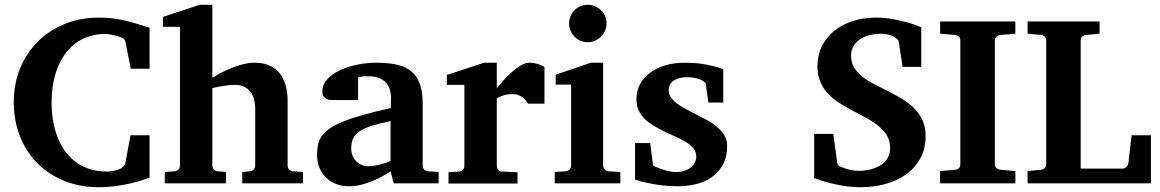

<svg xmlns="http://www.w3.org/2000/svg" viewBox="-20 -760 4808 796"><path d="M600.1 -23.9Q590.8 -20 571 -13.4Q551.3 -6.8 523.4 -0.2Q495.6 6.3 461.2 11.2Q426.8 16.1 388.2 16.1Q336.9 16.1 291 4.4Q245.1 -7.3 206.1 -29.3Q167 -51.3 135.7 -82.5Q104.5 -113.8 82.5 -153.1Q60.5 -192.4 48.8 -238.5Q37.1 -284.7 37.1 -335.9Q37.1 -414.1 64.2 -478.5Q91.3 -543 138.7 -589.4Q186 -635.7 250.5 -661.4Q314.9 -687 389.2 -687Q417.5 -687 440.9 -684.6Q464.4 -682.1 488 -677Q511.7 -671.9 538.3 -664.1Q564.9 -656.2 600.1 -645V-475.1H522L500 -586.9Q500 -589.4 496.1 -595Q492.2 -600.6 486.8 -603Q482.9 -605 474.9 -607.7Q466.8 -610.4 456.8 -612.8Q446.8 -615.2 436 -617.2Q425.3 -619.1 416 -619.1Q364.7 -619.1 323.5 -598.9Q282.2 -578.6 253.4 -541.3Q224.6 -503.9 209.2 -451.4Q193.8 -398.9 193.8 -334Q193.8 -298.8 199.2 -264.2Q204.6 -229.5 216.1 -197.8Q227.5 -166 245.8 -138.9Q264.2 -111.8 289.6 -91.8Q314.9 -71.8 348.4 -60.3Q381.8 -48.8 423.8 -48.8Q442.4 -48.8 458 -53.5Q473.6 -58.1 481.9 -62Q485.8 -63.5 491.7 -70.1Q497.6 -76.7 499 -81.1L521 -199.2H600.1Z M984.4 0V-46.9L1016.1 -49.8Q1025.4 -50.8 1031.7 -57.4Q1038.1 -64 1038.1 -73.2V-309.1Q1038.1 -321.3 1035.4 -338.4Q1032.7 -355.5 1023.9 -370.8Q1015.1 -386.2 998.5 -397.2Q981.9 -408.2 954.1 -408.2Q939 -408.2 922.6 -406Q906.2 -403.8 892.1 -401.4Q876 -398.4 860.4 -395V-73.2Q860.4 -64 866.7 -57.4Q873 -50.8 882.3 -49.8L917 -46.9V0H663.1V-46.9L704.1 -49.8Q713.4 -50.8 719.7 -57.4Q726.1 -64 726.1 -73.2V-648.9H655.3V-689.9L808.1 -740.2H860.4V-438Q888.2 -455.1 918.5 -468.8Q931.2 -474.6 945.6 -480.2Q960 -485.8 974.9 -490.2Q989.7 -494.6 1005.1 -497.3Q1020.5 -500 1035.2 -500Q1064.5 -500 1086.2 -492.4Q1107.9 -484.9 1123.3 -472.4Q1138.7 -460 1148.2 -443.6Q1157.7 -427.2 1163.1 -409.7Q1168.5 -392.1 1170.4 -374.8Q1172.4 -357.4 1172.4 -342.8V-73.2Q1172.4 -64 1178.7 -57.4Q1185.1 -50.8 1194.3 -49.8L1236.3 -46.9V0Z M1612.3 0 1599.1 -49.8Q1573.2 -32.2 1544.9 -18.6Q1520 -6.8 1489.3 2.7Q1458.5 12.2 1425.3 12.2Q1397.9 12.2 1374.3 3.2Q1350.6 -5.9 1332.8 -22.7Q1314.9 -39.6 1304.7 -63.5Q1294.4 -87.4 1294.4 -117.2Q1294.4 -139.6 1298.1 -158.7Q1301.8 -177.7 1312.7 -194.1Q1323.7 -210.4 1344.2 -225.3Q1364.7 -240.2 1398.7 -254.4Q1432.6 -268.6 1481.9 -282.7Q1531.2 -296.9 1600.1 -312V-324.2Q1600.1 -331.5 1600.6 -337.4Q1600.6 -344.2 1601.1 -351.1Q1601.6 -365.2 1598.1 -381.6Q1594.7 -397.9 1584.5 -411.9Q1574.2 -425.8 1555.7 -434.8Q1537.1 -443.8 1507.3 -443.8Q1497.1 -443.8 1489 -443.4Q1481 -442.9 1475.6 -441.9Q1469.2 -440.9 1464.4 -439.9V-345.2H1361.3Q1348.6 -344.2 1338.9 -347.7Q1330.6 -350.6 1323.5 -357.9Q1316.4 -365.2 1316.4 -380.9Q1316.4 -408.7 1336.2 -430.7Q1356 -452.6 1387.9 -468Q1419.9 -483.4 1459.7 -491.7Q1499.5 -500 1539.1 -500Q1582 -500 1617.7 -493.7Q1653.3 -487.3 1679 -469Q1704.6 -450.7 1718.5 -417.5Q1732.4 -384.3 1732.4 -330.1V-73.2Q1732.4 -64 1738.8 -57.4Q1745.1 -50.8 1754.4 -49.8L1798.3 -46.9V0ZM1599.1 -257.8Q1550.8 -248 1519.3 -237.8Q1487.8 -227.5 1469.2 -214.4Q1450.7 -201.2 1443.4 -184.3Q1436 -167.5 1436 -145Q1436 -129.4 1441.2 -116Q1446.3 -102.5 1455.8 -92.5Q1465.3 -82.5 1478.5 -76.7Q1491.7 -70.8 1507.3 -70.8Q1523.4 -70.8 1539.8 -74.2Q1556.2 -77.6 1569.3 -81.5Q1585 -86.4 1599.1 -92.8Z M2169.4 -330.1Q2166 -335 2160.9 -341.8Q2155.8 -348.6 2148.2 -355Q2140.6 -361.3 2129.9 -365.7Q2119.1 -370.1 2104.5 -370.1Q2090.3 -370.1 2078.1 -367.2Q2065.9 -364.3 2057.6 -360.8Q2047.4 -356.9 2039.6 -352.1V-71.8Q2039.6 -63 2045.7 -55.9Q2051.8 -48.8 2061.5 -48.8L2125.5 -45.9V1H1839.4V-45.9L1883.3 -48.8Q1892.6 -49.8 1898.9 -56.4Q1905.3 -63 1905.3 -71.8V-408.2H1832.5V-449.2L1987.3 -500H2039.6V-394Q2048.8 -405.8 2064.7 -423.8Q2080.6 -441.9 2099.1 -458.7Q2117.7 -475.6 2137.5 -487.8Q2157.2 -500 2174.3 -500Q2183.1 -500 2192.4 -498.5Q2201.7 -497.1 2210.2 -494.4Q2218.8 -491.7 2225.8 -488.5Q2232.9 -485.4 2237.3 -481.9V-330.1Z M2279.8 0V-46.9L2325.7 -49.8Q2334.5 -50.8 2341.1 -57.4Q2347.7 -64 2347.7 -73.2V-409.2H2283.7V-450.2L2429.7 -500H2480.5V-73.2Q2480.5 -64 2487.5 -57.4Q2494.6 -50.8 2503.4 -49.8L2551.8 -46.9V0ZM2494.6 -663.1Q2494.6 -647 2488.5 -632.8Q2482.4 -618.7 2471.7 -607.9Q2460.9 -597.2 2446.8 -591.1Q2432.6 -585 2416.5 -585Q2400.4 -585 2386.2 -591.1Q2372.1 -597.2 2361.8 -607.9Q2351.6 -618.7 2345.5 -632.8Q2339.4 -647 2339.4 -663.1Q2339.4 -679.2 2345.5 -693.4Q2351.6 -707.5 2361.8 -717.8Q2372.1 -728 2386.2 -734.1Q2400.4 -740.2 2416.5 -740.2Q2432.6 -740.2 2446.8 -734.1Q2460.9 -728 2471.7 -717.8Q2482.4 -707.5 2488.5 -693.4Q2494.6 -679.2 2494.6 -663.1Z M2978.5 -335H2916.5L2905.8 -415Q2896 -426.3 2875.5 -433.1Q2855 -439.9 2827.6 -439.9Q2792.5 -439.9 2772.5 -425.5Q2752.4 -411.1 2752.4 -384.8Q2752.4 -370.1 2760.7 -357.4Q2769 -344.7 2783.2 -333.5Q2797.4 -322.3 2815.4 -312.3Q2833.5 -302.2 2853.5 -292Q2878.4 -279.3 2903.8 -266.1Q2929.2 -252.9 2949.2 -236.8Q2969.2 -220.7 2981.9 -200.9Q2994.6 -181.2 2994.6 -155.8Q2994.6 -108.4 2976.6 -76.4Q2958.5 -44.4 2929.7 -24.7Q2900.9 -4.9 2864.3 3.7Q2827.6 12.2 2790.5 12.2Q2753.4 12.2 2721.4 8.1Q2689.5 3.9 2665 -1.5Q2636.7 -7.3 2612.8 -15.1V-167H2675.8Q2676.8 -156.7 2678.7 -141.1Q2680.7 -125.5 2682.6 -110.8Q2684.6 -93.8 2687.5 -75.2Q2688.5 -72.8 2698.7 -68.1Q2709 -63.5 2723.1 -58.6Q2737.3 -53.7 2752.9 -50.3Q2768.6 -46.9 2780.8 -46.9Q2806.2 -46.9 2822.8 -53.7Q2839.4 -60.5 2849.1 -70.3Q2858.9 -80.1 2862.8 -91.1Q2866.7 -102.1 2866.7 -110.8Q2866.7 -131.3 2853.8 -146.2Q2840.8 -161.1 2820.3 -173.3Q2799.8 -185.5 2774.2 -196.5Q2748.5 -207.5 2723.6 -220.2Q2702.6 -230.5 2683.6 -242.7Q2664.6 -254.9 2650.1 -270Q2635.7 -285.2 2627.2 -304.2Q2618.7 -323.2 2618.7 -348.1Q2618.7 -382.8 2633.5 -410.9Q2648.4 -439 2675.3 -458.7Q2702.1 -478.5 2738.8 -489.3Q2775.4 -500 2819.3 -500Q2856.4 -500 2886 -495.8Q2915.5 -491.7 2936 -486.3Q2960 -480.5 2978.5 -473.1Z M3817.4 -195.8Q3817.4 -143.1 3795.4 -103.3Q3773.4 -63.5 3736.6 -37.1Q3699.7 -10.7 3651.4 2.7Q3603 16.1 3550.3 16.1Q3510.7 16.1 3475.8 10.3Q3440.9 4.4 3414.1 -2.9Q3382.8 -11.2 3355.5 -22V-205.1H3434.6L3451.2 -84Q3452.1 -78.1 3457 -73.5Q3461.9 -68.8 3464.4 -68.8Q3476.1 -64 3488.8 -60.1Q3500 -56.6 3513.7 -54.2Q3527.3 -51.8 3541.5 -51.8Q3563.5 -51.8 3586.4 -57.1Q3609.4 -62.5 3628.2 -73.7Q3647 -85 3658.7 -103Q3670.4 -121.1 3670.4 -146Q3670.4 -177.2 3655.8 -200Q3641.1 -222.7 3617.7 -241Q3594.2 -259.3 3564.7 -274.7Q3535.2 -290 3505.4 -306.2Q3479 -320.3 3454.3 -336.7Q3429.7 -353 3410.6 -374Q3391.6 -395 3380.4 -421.9Q3369.1 -448.7 3369.1 -483.9Q3369.1 -532.7 3388.7 -570.6Q3408.2 -608.4 3441.4 -634.3Q3474.6 -660.2 3518.3 -673.6Q3562 -687 3610.4 -687Q3648.4 -687 3682.6 -680.7Q3716.8 -674.3 3743.2 -667Q3773.4 -658.2 3799.3 -647V-482.9H3722.2L3705.6 -589.8Q3705.1 -591.8 3702.9 -594.2Q3700.7 -596.7 3698.2 -599.1Q3695.3 -601.6 3691.4 -604Q3686 -608.4 3677.2 -611.8Q3669.9 -614.7 3658.7 -617.4Q3647.5 -620.1 3631.3 -620.1Q3606.4 -620.1 3584.2 -614.3Q3562 -608.4 3545.2 -597.2Q3528.3 -585.9 3518.3 -568.8Q3508.3 -551.8 3508.3 -529.8Q3508.3 -503.4 3519.5 -483.2Q3530.8 -462.9 3549.6 -446.8Q3568.4 -430.7 3592.8 -417.5Q3617.2 -404.3 3643.6 -391.1Q3674.8 -375.5 3705.8 -358.4Q3736.8 -341.3 3761.7 -319.1Q3786.6 -296.9 3802 -267.1Q3817.4 -237.3 3817.4 -195.8Z M3877.4 0V-50.8L3939.5 -56.2Q3948.7 -57.1 3955.1 -62.7Q3961.4 -68.4 3961.4 -78.1V-592.8Q3961.4 -602.5 3955.1 -608.4Q3948.7 -614.3 3939.5 -615.2L3877.4 -620.1V-670.9H4189.5V-620.1L4127.4 -615.2Q4119.1 -614.3 4111.8 -608.4Q4104.5 -602.5 4104.5 -592.8V-78.1Q4104.5 -68.4 4111.8 -62.7Q4119.1 -57.1 4127.4 -56.2L4189.5 -50.8V0Z M4240.2 0V-50.8L4295.4 -56.2Q4304.7 -57.1 4311 -62.7Q4317.4 -68.4 4317.4 -78.1V-592.8Q4317.4 -602.5 4311 -608.4Q4304.7 -614.3 4295.4 -615.2L4240.2 -620.1V-670.9H4538.6V-620.1L4482.4 -615.2Q4473.1 -614.3 4466.8 -608.4Q4460.4 -602.5 4460.4 -592.8V-61H4634.3Q4639.6 -61 4643.8 -63.5Q4647.9 -65.9 4651.1 -69.6Q4654.3 -73.2 4656 -77.1Q4657.7 -81.1 4658.2 -84L4671.4 -199.2H4751.5V0Z"/></svg>

Font: Charis SIL
Style: Bold
Weight: 700
Foundry: SIL International
Version: Version 4.112